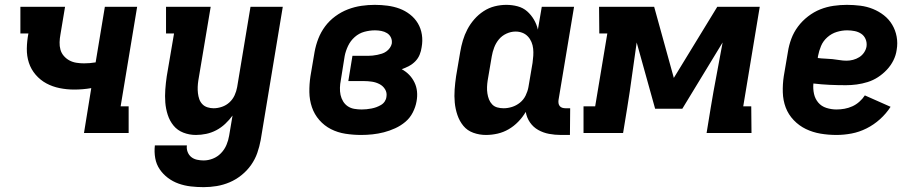

<svg xmlns="http://www.w3.org/2000/svg" viewBox="-20 -548 3790 791"><path d="M326 0 356 -185Q339 -182 321 -180.5Q303 -179 286 -179Q255 -179 225.5 -185Q196 -191 171 -204.5Q146 -218 127 -240Q108 -262 99 -289.5Q90 -317 90.5 -348Q91 -379 97 -410H64V-520H248L229 -406Q226 -390 225.5 -374Q225 -358 229 -343.5Q233 -329 243 -317.5Q253 -306 266 -299Q279 -292 294.5 -289.5Q310 -287 326 -287Q338 -287 350 -288Q362 -289 374 -291L412 -520H545L477 -110H510V0Z M819 223Q792 223 766 220Q740 217 716 208.5Q692 200 672 185Q652 170 638 149.5Q624 129 619.5 103.5Q615 78 618 51H750Q748 65 753 78Q758 91 768 99Q778 107 791.5 110Q805 113 819 113Q838 113 857 105.5Q876 98 890.5 83Q905 68 913 49Q921 30 924 11L938 -72Q925 -54 908 -38Q891 -22 871 -11.5Q851 -1 829.5 3.5Q808 8 787 8Q760 8 735.5 -1.5Q711 -11 695 -30.5Q679 -50 671 -75Q663 -100 661 -126Q659 -152 661 -179.5Q663 -207 667 -234L697 -410H664V-520H848L797 -216Q795 -203 794.5 -190Q794 -177 795.5 -164Q797 -151 801 -139.5Q805 -128 813.5 -119Q822 -110 834.5 -106Q847 -102 860 -102Q877 -102 894.5 -108Q912 -114 925.5 -126.5Q939 -139 946.5 -155.5Q954 -172 957 -189L1012 -520H1145L1054 29Q1049 56 1040 82Q1031 108 1014.5 131.5Q998 155 975 173.5Q952 192 926 203Q900 214 873 218.5Q846 223 819 223Z M1468 8Q1435 8 1403 3Q1371 -2 1343.5 -16Q1316 -30 1295.5 -53.5Q1275 -77 1265 -106.5Q1255 -136 1254.5 -168.5Q1254 -201 1259 -234L1276 -334Q1281 -362 1291.5 -389Q1302 -416 1319.5 -439.5Q1337 -463 1361.5 -481Q1386 -499 1413.5 -509.5Q1441 -520 1469 -524Q1497 -528 1524 -528Q1551 -528 1577 -524.5Q1603 -521 1626 -512.5Q1649 -504 1669 -488.5Q1689 -473 1701.5 -452Q1714 -431 1718 -405.5Q1722 -380 1717 -353Q1715 -338 1709 -323Q1703 -308 1691.5 -296Q1680 -284 1665 -276Q1650 -268 1635 -263Q1653 -253 1666 -239.5Q1679 -226 1687.5 -208.5Q1696 -191 1698 -171Q1700 -151 1696 -130Q1692 -107 1680.5 -84.5Q1669 -62 1650 -46Q1631 -30 1608 -19.5Q1585 -9 1561.5 -3Q1538 3 1514.5 5.5Q1491 8 1468 8ZM1470 -97Q1480 -97 1490 -98Q1500 -99 1510.5 -101Q1521 -103 1530.5 -106.5Q1540 -110 1549.5 -115.5Q1559 -121 1565 -130Q1571 -139 1572 -149Q1575 -166 1566.5 -180Q1558 -194 1543.5 -201.5Q1529 -209 1512.5 -211.5Q1496 -214 1479 -214H1415L1432 -318H1496Q1505 -318 1515 -319Q1525 -320 1534.5 -322Q1544 -324 1553.5 -327Q1563 -330 1571.5 -336Q1580 -342 1586 -350.5Q1592 -359 1594 -368Q1596 -382 1590.5 -393.5Q1585 -405 1574.5 -411.5Q1564 -418 1551 -420.5Q1538 -423 1525 -423Q1503 -423 1481 -417Q1459 -411 1441.5 -395.5Q1424 -380 1414 -359Q1404 -338 1400 -317L1384 -217Q1381 -202 1380.5 -186.5Q1380 -171 1383 -157Q1386 -143 1393.5 -130.5Q1401 -118 1413 -110Q1425 -102 1440 -99.5Q1455 -97 1470 -97Z M1982 8Q1955 8 1930 -1Q1905 -10 1889 -29.5Q1873 -49 1864.5 -74Q1856 -99 1853.5 -125.5Q1851 -152 1853 -179.5Q1855 -207 1859 -234L1876 -334Q1880 -358 1887 -381.5Q1894 -405 1905.5 -427Q1917 -449 1934 -468.5Q1951 -488 1972.5 -502Q1994 -516 2018 -522Q2042 -528 2066 -528Q2090 -528 2112.5 -522Q2135 -516 2151.5 -501.5Q2168 -487 2179.5 -467.5Q2191 -448 2196 -426L2212 -520H2345L2281 -136Q2280 -129 2281 -122.5Q2282 -116 2286 -111Q2290 -106 2296.5 -104Q2303 -102 2310 -102H2329L2328 8H2291Q2266 8 2242 3.5Q2218 -1 2197.5 -12.5Q2177 -24 2163.5 -43.5Q2150 -63 2146 -87Q2133 -65 2115 -46.5Q2097 -28 2075.5 -15.5Q2054 -3 2030 2.5Q2006 8 1982 8ZM2055 -102Q2072 -102 2089.5 -107.5Q2107 -113 2122 -125Q2137 -137 2145.5 -154.5Q2154 -172 2157 -189L2174 -289Q2176 -304 2177 -318.5Q2178 -333 2176.5 -347.5Q2175 -362 2169.5 -375Q2164 -388 2154.5 -398Q2145 -408 2132 -413Q2119 -418 2104 -418Q2085 -418 2066.5 -409.5Q2048 -401 2035.5 -386Q2023 -371 2016 -352.5Q2009 -334 2006 -316L1989 -216Q1987 -203 1986.5 -189.5Q1986 -176 1988 -163Q1990 -150 1994.5 -138.5Q1999 -127 2007.5 -118Q2016 -109 2028.5 -105.5Q2041 -102 2055 -102Z M2384 0V-110H2432L2482 -410H2449L2448 -520H2675L2756 -227L2935 -520H3110L3042 -110H3075L3076 0H2891L2908 -104Q2919 -171 2932 -238.5Q2945 -306 2957 -373L2791 -100H2679L2603 -373Q2593 -306 2584 -238.5Q2575 -171 2564 -104L2547 0Z M3426 8Q3392 8 3360 2.5Q3328 -3 3300 -16.5Q3272 -30 3250 -53Q3228 -76 3217 -105Q3206 -134 3205 -167.5Q3204 -201 3209 -234L3226 -334Q3230 -361 3240 -388Q3250 -415 3267.5 -438.5Q3285 -462 3309 -480.5Q3333 -499 3359.5 -509.5Q3386 -520 3414 -524Q3442 -528 3469 -528Q3497 -528 3524.5 -524.5Q3552 -521 3576.5 -511Q3601 -501 3621.5 -485Q3642 -469 3655.5 -446.5Q3669 -424 3674 -397Q3679 -370 3674 -342Q3671 -320 3660.5 -299Q3650 -278 3633.5 -260.5Q3617 -243 3597 -230Q3577 -217 3554.5 -210Q3532 -203 3509.5 -200Q3487 -197 3465 -197Q3431 -197 3398 -198.5Q3365 -200 3331 -204Q3329 -182 3333.5 -161.5Q3338 -141 3351 -125.5Q3364 -110 3384.5 -103.5Q3405 -97 3426 -97Q3443 -97 3459.5 -100Q3476 -103 3491.5 -110Q3507 -117 3520.5 -129Q3534 -141 3543 -155L3649 -108Q3631 -80 3605.5 -57Q3580 -34 3550 -19Q3520 -4 3488.5 2Q3457 8 3426 8ZM3468 -298Q3481 -298 3494.5 -301.5Q3508 -305 3520 -312.5Q3532 -320 3540 -332Q3548 -344 3550 -357Q3552 -373 3546 -387Q3540 -401 3528 -409Q3516 -417 3501 -420Q3486 -423 3470 -423Q3449 -423 3427.5 -416.5Q3406 -410 3388.5 -394.5Q3371 -379 3362.5 -358.5Q3354 -338 3350 -317L3349 -309Q3364 -307 3379 -306.5Q3394 -306 3409 -304.5Q3424 -303 3438.5 -300.5Q3453 -298 3468 -298Z"/></svg>

Font: Iosevka Etoile Extrabold
Style: Italic
Weight: 800
Italic angle: -9°
Designer: Belleve Invis
Foundry: Belleve Invis
Version: Version 22.1.2; ttfautohint (v1.8.4)